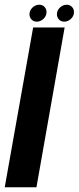

<svg xmlns="http://www.w3.org/2000/svg" viewBox="-62 -791 332 811"><path d="M-42 0 78 -675H211L92 0ZM93.5 -699.5Q80 -699.5 71.2 -708.5Q62.5 -717.5 62.5 -731Q62.5 -747 75.2 -759Q88 -771 104 -771Q117.5 -771 126 -762Q134.5 -753 134.5 -740Q134.5 -723.5 121.8 -711.5Q109 -699.5 93.5 -699.5ZM209.5 -699.5Q196 -699.5 187.2 -708.5Q178.5 -717.5 178.5 -731Q178.5 -747 191 -759Q203.5 -771 220 -771Q233 -771 241.8 -762Q250.5 -753 250.5 -740Q250.5 -723.5 237.8 -711.5Q225 -699.5 209.5 -699.5Z"/></svg>

Font: Anybody UltraCondensed Regular
Style: Bold Italic
Weight: 700
Width: 1
Italic angle: -10°
Designer: Tyler Finck
Foundry: Etcetera Type Company
Version: Version 1.010; ttfautohint (v1.8.3) -l 8 -r 50 -G 200 -x 14 